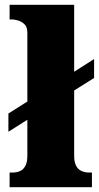

<svg xmlns="http://www.w3.org/2000/svg" viewBox="-20 -780 413 800"><path d="M20 0V-61H31Q50 -61 64 -67.5Q78 -74 86 -89.5Q94 -105 94 -131V-281L15 -231V-307L94 -357V-643Q94 -668 81.5 -679.5Q69 -691 54 -695Q39 -699 31 -699H20V-760H289V-481L372 -534V-455L289 -403V-131Q289 -105 297 -89.5Q305 -74 319.5 -67.5Q334 -61 352 -61H363V0Z"/></svg>

Font: Noto Serif Bengali Black
Style: Regular
Weight: 900
Version: Version 2.003